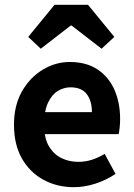

<svg xmlns="http://www.w3.org/2000/svg" viewBox="-20 -764 554 796"><path d="M286 12Q216 12 159.5 -19Q103 -50 70.5 -107.5Q38 -165 38 -247Q38 -327 71 -385Q104 -443 157 -475Q210 -507 269 -507Q338 -507 384.5 -476Q431 -445 454.5 -391.5Q478 -338 478 -270Q478 -252 476 -234.5Q474 -217 472 -208H145L144 -299H361Q361 -346 339.5 -374Q318 -402 272 -402Q245 -402 220 -387Q195 -372 179 -338Q163 -304 163 -247Q163 -190 183.5 -156.5Q204 -123 236 -108Q268 -93 304 -93Q334 -93 360.5 -101.5Q387 -110 414 -126L459 -43Q422 -18 376.5 -3Q331 12 286 12ZM149 -562 97 -611 206 -744H345L454 -611L401 -562L277 -658H273Z"/></svg>

Font: Assistant ExtraLight
Style: Bold
Weight: 700
Version: Version 3.000